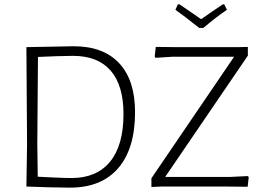

<svg xmlns="http://www.w3.org/2000/svg" viewBox="-20 -855 1200 880"><path d="M599 -341Q599 -174 522 -84.5Q445 5 301 5Q264 5 206.5 3.5Q149 2 101 0L104 -194L101 -639L318 -643Q454 -643 526.5 -565Q599 -487 599 -341ZM546 -332Q546 -464 487 -531.5Q428 -599 315 -599Q287 -599 240 -597.5Q193 -596 154 -594L151 -197L153 -45Q194 -43 237.5 -41Q281 -39 308 -39Q423 -39 484.5 -114Q546 -189 546 -332ZM1116 -600 737 -44H1033L1116 -48L1120 -43L1115 1L1019 0H721L674 2V-38L1053 -595H771L693 -590L689 -596L694 -640L783 -639H1072L1116 -640ZM1020 -810Q967 -774 912 -727H893Q820 -785 784 -810L795 -835H803L902 -767Q950 -801 1001 -835H1008Z"/></svg>

Font: Luna Sans Light
Style: Regular
Weight: 300
Designer: Juan Pablo del Peral
Foundry: Huerta Tipografica
Version: Version 2.001; ttfautohint (v1.5)